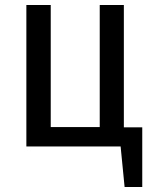

<svg xmlns="http://www.w3.org/2000/svg" viewBox="-20 -589 611 772"><path d="M478 -77V-569H381V-78H184V-569H86V0H465L481 163H552V-77Z"/></svg>

Font: Glow Sans SC Condensed Medium
Style: Regular
Weight: 600
Width: 3
Designer: Ryoko NISHIZUKA (kana, bopomofo & ideographs); Paul D. Hunt (Latin, Greek & Cyrillic); Sandoll Communications, Soo-young
Version: Version 0.93